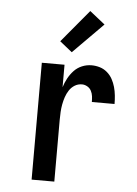

<svg xmlns="http://www.w3.org/2000/svg" viewBox="-54 -809 608 851"><g transform="rotate(5 250.0 -383.5)"><path d="M119 0V-520H220V-420Q226 -440 236.5 -459.5Q247 -479 262 -495Q277 -511 297.5 -519.5Q318 -528 340 -528Q359 -528 377 -522.5Q395 -517 409.5 -504.5Q424 -492 433 -475.5Q442 -459 447 -441Q452 -423 454 -404Q456 -385 456 -366H355Q355 -379 353.5 -391.5Q352 -404 346 -415.5Q340 -427 328.5 -433.5Q317 -440 305 -440Q287 -440 272.5 -431Q258 -422 248.5 -407.5Q239 -393 233.5 -376.5Q228 -360 225 -343.5Q222 -327 221 -310Q220 -293 220 -276V0ZM247 -578 192 -622 313 -767 381 -713Z"/></g></svg>

Font: Iosevka Custom Semibold
Style: Regular
Weight: 600
Designer: Belleve Invis
Foundry: Belleve Invis
Version: Version 27.0.2; ttfautohint (v1.8.4)